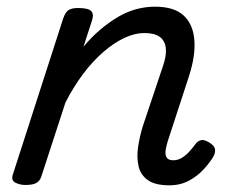

<svg xmlns="http://www.w3.org/2000/svg" viewBox="-20 -539 686 575"><path d="M487 16Q445 16 423 0.5Q401 -15 395 -41Q389 -67 393.5 -98.5Q398 -130 408 -162L469 -344Q479 -374 476.5 -395.5Q474 -417 458.5 -428.5Q443 -440 413 -440Q383 -440 351.5 -425Q320 -410 288.5 -382.5Q257 -355 228.5 -317Q200 -279 176 -232L104 -11Q100 2 89.5 8.5Q79 15 56 15Q40 15 26 8Q12 1 19 -18L169 -483Q176 -503 185.5 -509Q195 -515 214 -515Q245 -515 253.5 -505.5Q262 -496 255 -476L230 -399Q254 -428 280 -450Q306 -472 333 -488Q360 -504 388 -511.5Q416 -519 444 -519Q501 -519 529.5 -493Q558 -467 562 -420Q566 -373 546 -311L482 -115Q478 -102 476 -89Q474 -76 479 -67.5Q484 -59 499 -59Q512 -59 524 -66Q536 -73 546.5 -84.5Q557 -96 565 -107Q571 -116 581 -119Q591 -122 607 -112Q623 -102 624 -91.5Q625 -81 619 -70Q609 -53 590.5 -32.5Q572 -12 546 2Q520 16 487 16Z"/></svg>

Font: Playwrite DK Uloopet
Style: Regular
Weight: 400
Designer: Veronika Burian, José Scaglione
Foundry: TypeTogether
Version: Version 1.002